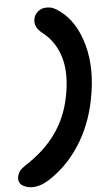

<svg xmlns="http://www.w3.org/2000/svg" viewBox="-127 -855 668 1157"><g transform="rotate(-5 206.5 -276.5)"><path d="M19 258.8Q4.4 258.8 -10.3 254.6Q-24.9 250.5 -37.6 242.7Q-50.3 234.9 -56.4 221.2Q-62.5 207.5 -59.1 189.9Q-56.2 170.9 -45.7 156.2Q-35.2 141.6 -13.2 127Q106 51.3 175 -44.7Q244.1 -140.6 269 -264.2Q297.4 -404.8 268.1 -503.7Q238.8 -602.5 163.1 -661.1Q111.8 -700.7 121.1 -749Q126 -776.4 147.9 -794.2Q169.9 -812 198.2 -812Q222.7 -812 239.7 -805.2Q256.8 -798.3 279.8 -780.8Q376 -710 415.3 -564.2Q454.6 -418.5 418 -236.8Q388.2 -84.5 311.5 34.7Q234.9 153.8 121.1 226.1Q68.8 258.8 19 258.8Z"/></g></svg>

Font: Shantell Sans Irregular
Style: Bold Italic
Weight: 700
Italic angle: -11.31°
Designer: Stephen Nixon, Anya Danilova, Shantell Martin
Foundry: Arrow Type
Version: Version 1.006;[9816181b4]